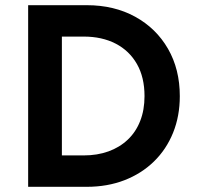

<svg xmlns="http://www.w3.org/2000/svg" viewBox="-20 -720 758 740"><path d="M88.5 0V-700H314.5Q420 -700 501 -655.5Q582 -611 627.5 -532Q673 -453 673 -349.5Q673 -272.5 647 -208.2Q621 -144 573.2 -97.5Q525.5 -51 459.8 -25.5Q394 0 314.5 0ZM218.5 -121H302.5Q355 -121 398 -136.5Q441 -152 472.2 -181.5Q503.5 -211 520.2 -253.5Q537 -296 537 -349.5Q537 -422 507.8 -473.2Q478.5 -524.5 425.8 -551.8Q373 -579 302.5 -579H218.5Z"/></svg>

Font: Geologica Thin Roman Medium
Style: Regular
Weight: 500
Version: Version 1.010;gftools[0.9.28]